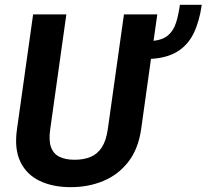

<svg xmlns="http://www.w3.org/2000/svg" viewBox="-20 -771 862 801"><path d="M821.8 -751Q812 -682.6 788.6 -633.5Q765.1 -584.5 721.7 -556.9Q678.2 -529.3 609.9 -525.4L568.8 -231.9Q557.1 -149.9 515.6 -96.2Q474.1 -42.5 411.9 -16.4Q349.6 9.8 275.4 9.8Q200.2 9.8 145.5 -16.4Q90.8 -42.5 64.9 -96.2Q39.1 -149.9 50.8 -231.9L118.2 -710.9H256.8L189.5 -231.9Q182.6 -184.1 193.1 -156.2Q203.6 -128.4 228.8 -116.5Q253.9 -104.5 291.5 -104.5Q329.6 -104.5 358.2 -116.5Q386.7 -128.4 404.8 -156.2Q422.9 -184.1 429.7 -231.9L497.1 -710.9H636.2L620.6 -600.6Q659.7 -605 681.6 -624Q703.6 -643.1 714.1 -675.3Q724.6 -707.5 730.5 -751Z"/></svg>

Font: Robert Sans ExtraBold
Style: Italic
Weight: 800
Italic angle: -8°
Designer: Christian Robertson (extended by Adam Twardoch)
Foundry: Google
Version: Version 12.135;April 2, 2019;FontCreator 11.5.0.2425 64-bit;